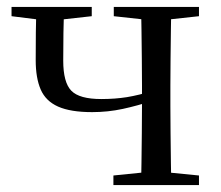

<svg xmlns="http://www.w3.org/2000/svg" viewBox="-20 -536 640 556"><path d="M246.9 -211.3Q184.2 -211.3 148.3 -227.3Q112.4 -243.3 97.9 -276.7Q83.4 -310.1 83.4 -361.7Q83.4 -404.6 83.8 -442Q84.2 -479.5 85.2 -516H166.1Q164.3 -477 163.7 -441Q163.1 -404.9 163.1 -360.4Q163.1 -297.4 186.5 -273.3Q209.9 -249.2 273.2 -249.2Q313.1 -249.2 347.6 -254.7Q382 -260.3 424.5 -273.5V-245.1Q378.5 -229.9 335.5 -220.6Q292.4 -211.3 246.9 -211.3ZM388.2 0Q389.2 -24.4 389.7 -65.3Q390.2 -106.3 390.7 -152Q391.2 -197.7 391.2 -234.5V-288.3Q391.2 -321.7 390.7 -365.7Q390.2 -409.7 389.7 -450.7Q389.2 -491.8 388.2 -516H476.4Q475.4 -491.8 474.9 -450.7Q474.4 -409.7 473.9 -365.7Q473.4 -321.7 473.4 -288.3V-228.5Q473.4 -194.3 473.9 -150.3Q474.4 -106.3 474.9 -65.3Q475.4 -24.4 476.4 0ZM13.4 -489.1V-516H245.7V-489.1L140.3 -477.4H107.1ZM308.4 0V-27.8L414.8 -38.6H447L556.2 -27.8V0ZM309.5 -489.1V-516H556.2V-489.1L448.8 -477.4H416.6Z"/></svg>

Font: Noto Serif JP
Style: Regular
Weight: 200
Designer: Ryoko NISHIZUKA 西塚涼子 (kana & ideographs); Frank Grießhammer (Latin, Greek & Cyrillic); Wenlong ZHANG 张文龙 (bopomofo); San
Foundry: Adobe
Version: Version 2.001;hotconv 1.1.0;makeotfexe 2.6.0